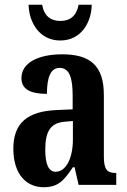

<svg xmlns="http://www.w3.org/2000/svg" viewBox="-20 -776 534 806"><path d="M233 -606C320 -606 364 -681 365 -756H310C301 -708 273 -688 233 -688C194 -688 165 -708 157 -756H100C102 -681 146 -606 233 -606ZM163 10C225 10 249 -19 286 -74H293L310 0H468V-50H465C428 -50 416 -66 416 -121V-377C416 -502 357 -548 241 -548C145 -548 70 -515 70 -448C70 -403 105 -382 177 -382C177 -450 192 -491 230 -491C272 -491 285 -449 285 -374V-317L218 -314C96 -309 36 -260 36 -152C36 -42 93 10 163 10ZM213 -55C183 -55 170 -90 170 -147C170 -222 190 -260 252 -265L286 -268V-191C286 -111 257 -55 213 -55Z"/></svg>

Font: Noto Serif Sinhala ExtraCondensed
Style: Bold
Weight: 700
Width: 2
Designer: Jelle Bosma - Monotype Design Team
Foundry: Monotype Imaging Inc.
Version: Version 2.007